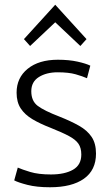

<svg xmlns="http://www.w3.org/2000/svg" viewBox="-20 -780 466 810"><path d="M191 10Q135 10 96 0Q57 -10 40 -19L55 -73Q73 -65 107.5 -54.5Q142 -44 195 -44Q253 -44 288 -64Q323 -84 323 -128Q323 -156 311 -173.5Q299 -191 271 -206Q243 -221 193 -241Q149 -258 117 -277Q85 -296 67.5 -322.5Q50 -349 50 -389Q50 -452 97 -490Q144 -528 224 -528Q271 -528 307 -520Q343 -512 361 -503L347 -450Q329 -458 299.5 -466.5Q270 -475 223 -475Q176 -475 144 -455Q112 -435 112 -395Q112 -354 139 -333.5Q166 -313 231 -288Q279 -269 313.5 -249.5Q348 -230 366.5 -202.5Q385 -175 385 -132Q385 -62 334 -26Q283 10 191 10ZM107 -586 81 -615 213 -760 345 -615 319 -586 213 -686Z"/></svg>

Font: Ubuntu Sans Light
Style: Regular
Weight: 300
Designer: Dalton Maag Ltd
Foundry: Dalton Maag Ltd
Version: Version 1.006; ttfautohint (v1.8.4.7-5d5b)